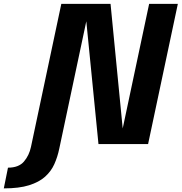

<svg xmlns="http://www.w3.org/2000/svg" viewBox="-161 -758 956 1010"><path d="M-141 233 -119 124Q-62.5 124 -35 91.8Q-7.5 59.5 2 14.5L161.5 -737.5H420.5L484.5 -82.5L623.5 -737.5H774.5L618 0H357L293 -646L151 23Q142 67 125 105Q108 143 76.2 171.5Q44.5 200 -8 216.5Q-60.5 233 -141 233Z"/></svg>

Font: Epilogue
Style: Bold Italic
Weight: 700
Italic angle: -12°
Designer: Tyler Finck
Foundry: Etcetera Type Co
Version: Version 2.111; ttfautohint (v1.8.3)